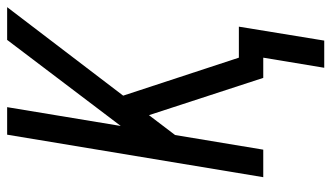

<svg xmlns="http://www.w3.org/2000/svg" viewBox="-220 -556 950 551"><g transform="rotate(-90 255.5 -280.0)"><path d="M337 175 366 0H308L201 -328L144 -253L102 0H23L145 -735H224L170 -409L417 -735H511L257 -402L366 -70H455L415 175Z"/></g></svg>

Font: Iosevka SS04
Style: Italic
Weight: 400
Italic angle: -9°
Monospace: yes
Designer: Belleve Invis
Foundry: Belleve Invis
Version: Version 19.0.0; ttfautohint (v1.8.4)